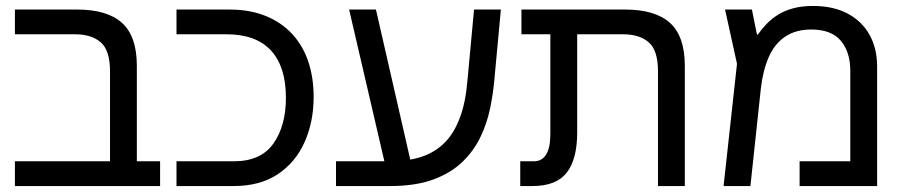

<svg xmlns="http://www.w3.org/2000/svg" viewBox="-20 -624 3042 644"><path d="M349 0V-385Q349 -455 318 -482Q287 -509 232 -509H30V-592H238Q340 -592 389.5 -547Q439 -502 439 -403V0ZM30 0V-83H517V0Z M572 0V-83H764Q855 -83 897 -142.5Q939 -202 939 -296Q939 -400 889 -454.5Q839 -509 739 -509H572V-592H749Q818 -592 871 -570.5Q924 -549 960 -510Q996 -471 1014 -417.5Q1032 -364 1032 -299Q1032 -215 1001.5 -147Q971 -79 911.5 -39.5Q852 0 764 0Z M1107 0V-83H1288Q1348 -83 1393.5 -98Q1439 -113 1471 -145Q1503 -177 1522.5 -229Q1542 -281 1548 -355L1570 -592H1660L1638 -355Q1634 -310 1624 -261Q1614 -212 1592 -165.5Q1570 -119 1531.5 -81.5Q1493 -44 1433.5 -22Q1374 0 1288 0ZM1273 -67 1151 -592H1241L1361 -67Z M2187 0V-385Q2187 -455 2156 -482Q2125 -509 2070 -509H1729V-592H2076Q2178 -592 2227.5 -547Q2277 -502 2277 -403V0ZM1725 0V-83H1771Q1798 -83 1812 -106Q1826 -129 1826 -175V-548H1916V-180Q1916 -90 1881 -45Q1846 0 1766 0Z M2707 -604Q2776 -604 2824 -578Q2872 -552 2897 -506.5Q2922 -461 2922 -401V0H2662V-83H2832V-387Q2832 -449 2800.5 -487Q2769 -525 2701 -525Q2649 -525 2613.5 -501Q2578 -477 2558.5 -432.5Q2539 -388 2532 -327L2497 0H2407L2452 -410L2412 -592H2502L2519 -508H2522Q2535 -527 2551.5 -544Q2568 -561 2589.5 -574.5Q2611 -588 2640 -596Q2669 -604 2707 -604Z"/></svg>

Font: Noto Sans Hebrew
Style: Regular
Weight: 400
Designer: Monotype Design Team
Foundry: Monotype Imaging Inc.
Version: Version 2.003